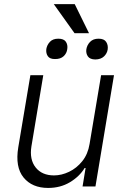

<svg xmlns="http://www.w3.org/2000/svg" viewBox="-20 -914 617 941"><path d="M419 -208.5 475.5 -545.5H538.7L447.8 0H384.6L399.5 -90.6H394.9Q369.3 -48.7 322.6 -20.8Q275.9 7.1 215.9 7.1Q137.4 7.1 95.5 -44Q53.6 -95.2 69.6 -192.1L128.9 -545.5H192.1L133.9 -196Q123.9 -132.1 154.8 -93.2Q185.7 -54.3 244.7 -54.3Q281.6 -54.3 318.7 -72.1Q355.8 -89.8 383.3 -124.1Q410.9 -158.4 419 -208.5ZM346.2 -893.8 416.2 -751.4H345.2L243.6 -893.8ZM403.1 -671.9Q406.2 -692.8 421.3 -708.6Q436.4 -724.4 463.1 -724.4Q490.1 -724.4 500.4 -708.6Q510.7 -692.8 507.8 -671.9Q505 -652.3 489.7 -637.6Q474.4 -622.9 447.1 -622.5Q420.8 -622.9 410.7 -637.6Q400.6 -652.3 403.1 -671.9ZM207 -673.7Q210.2 -693.5 224.6 -709Q239 -724.4 265.6 -724.4Q292.6 -724.4 302.7 -709.5Q312.9 -694.6 309.7 -673.7Q307.2 -652.7 291.9 -638.5Q276.6 -624.3 249.6 -624.6Q224.4 -624.3 214.5 -638.5Q204.5 -652.7 207 -673.7Z"/></svg>

Font: Inter Light  BETA
Style: Italic
Weight: 300
Italic angle: 9.39999°
Designer: Rasmus Andersson
Foundry: rsms
Version: Version 3.011;git-f93a4a705